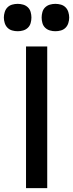

<svg xmlns="http://www.w3.org/2000/svg" viewBox="-71 -976 379 996"><path d="M64 0V-735H174V0ZM216 -814Q202 -814 188 -818Q174 -822 163.5 -832Q153 -842 149 -856.5Q145 -871 145 -885Q145 -899 149 -913.5Q153 -928 163.5 -938Q174 -948 188 -952Q202 -956 216 -956Q231 -956 245 -952Q259 -948 269 -938Q279 -928 283.5 -913.5Q288 -899 288 -885Q288 -871 283.5 -856.5Q279 -842 269 -832Q259 -822 245 -818Q231 -814 216 -814ZM21 -814Q6 -814 -8 -818Q-22 -822 -32 -832Q-42 -842 -46.5 -856.5Q-51 -871 -51 -885Q-51 -899 -46.5 -913.5Q-42 -928 -32 -938Q-22 -948 -8 -952Q6 -956 21 -956Q35 -956 49 -952Q63 -948 73.5 -938Q84 -928 88 -913.5Q92 -899 92 -885Q92 -871 88 -856.5Q84 -842 73.5 -832Q63 -822 49 -818Q35 -814 21 -814Z"/></svg>

Font: Iosevka QP
Style: Bold
Weight: 700
Designer: Belleve Invis
Foundry: Belleve Invis
Version: Version 20.0.0; ttfautohint (v1.8.4)